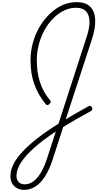

<svg xmlns="http://www.w3.org/2000/svg" viewBox="-20 -1150 944 1805"><path d="M207 635Q169 635 139.5 618.5Q110 602 94 573.5Q78 545 78 506Q78 452 106 395Q134 338 190.5 277Q247 216 331.5 150Q416 84 530 13L789 -786Q822 -880 821.5 -944.5Q821 -1009 789.5 -1043Q758 -1077 695 -1077Q636 -1077 582 -1051Q528 -1025 481 -978Q434 -931 399.5 -869Q365 -807 345.5 -734Q326 -661 326 -584Q326 -529 333 -478Q340 -427 355 -380Q370 -333 393.5 -290Q417 -247 450 -208Q459 -199 457 -190Q455 -181 445 -172Q434 -162 425 -162.5Q416 -163 408 -173Q372 -218 345 -265.5Q318 -313 300.5 -364Q283 -415 275 -469.5Q267 -524 267 -583Q267 -668 289.5 -749Q312 -830 352.5 -898.5Q393 -967 447.5 -1019.5Q502 -1072 566 -1101Q630 -1130 700 -1130Q784 -1130 827.5 -1087.5Q871 -1045 875 -965Q879 -885 841 -771L598 -28Q647 -58 701 -89Q755 -120 812 -151Q822 -157 829.5 -154.5Q837 -152 844 -140Q850 -128 847.5 -120Q845 -112 835 -106Q762 -67 697 -29.5Q632 8 574 44L474 353Q443 447 402.5 509.5Q362 572 313 603.5Q264 635 207 635ZM212 583Q256 583 293.5 555.5Q331 528 363.5 474.5Q396 421 422 341L505 86Q381 168 299 241.5Q217 315 176 380Q135 445 135 503Q135 541 156 562Q177 583 212 583Z"/></svg>

Font: Playwrite CU ExtraLight
Style: Regular
Weight: 250
Designer: Veronika Burian, José Scaglione
Foundry: TypeTogether
Version: Version 1.002